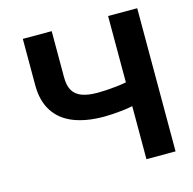

<svg xmlns="http://www.w3.org/2000/svg" viewBox="-104 -811 919 916"><g transform="rotate(-15 355.5 -353.5)"><path d="M229.8 -707V-478.4Q229.8 -438 244 -413.5Q258.3 -389 288.3 -377.7Q318.2 -366.3 365.9 -366.3Q405.1 -366.3 455.3 -371.6Q505.5 -376.9 534 -385.4V-268.7Q502.7 -258.8 453.4 -253.4Q404.1 -248.1 365.9 -248.1Q279.3 -248.1 216.9 -272.6Q154.4 -297.2 120.8 -348.6Q87.2 -400.1 87.2 -478.4V-707ZM652.2 -707V0H508.4V-707Z"/></g></svg>

Font: Pretendard Std Variable
Style: Regular
Weight: 400
Designer: Base glyphs from Inter by Rasmus Andersson; Hangeul glyphs from Noto Sans CJK(Source Han Sans) by Jang Soo-young and Kan
Foundry: Kil Hyung-jin
Version: Version 1.309;Glyphs 3.2 (3225)